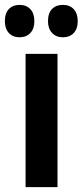

<svg xmlns="http://www.w3.org/2000/svg" viewBox="-51 -768 339 788"><path d="M185 0H54V-547H185ZM-31 -681Q-31 -714 -14.5 -731Q2 -748 29 -748Q57 -748 73.5 -730.5Q90 -713 90 -681Q90 -650 73.5 -632.5Q57 -615 29 -615Q2 -615 -14.5 -632.5Q-31 -650 -31 -681ZM146 -681Q146 -714 162.5 -731Q179 -748 207 -748Q235 -748 251.5 -730.5Q268 -713 268 -681Q268 -650 251.5 -632.5Q235 -615 207 -615Q179 -615 162.5 -633Q146 -651 146 -681Z"/></svg>

Font: Noto Sans Display ExtraCondensed
Style: Regular
Weight: 400
Width: 2
Version: Version 2.003